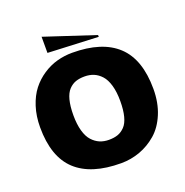

<svg xmlns="http://www.w3.org/2000/svg" viewBox="-144 -940 1045 1086"><g transform="rotate(-20 378.5 -397.0)"><path d="M526.9 -699.2 223.1 -712.9V-810.1L526.9 -710ZM402.8 16.1Q222.7 16.1 131.3 -68.6Q40 -153.3 40 -331.1Q40 -398.4 58.1 -454.6Q76.2 -510.7 106.4 -549.3Q136.7 -587.9 177.5 -614.7Q218.3 -641.6 262.7 -653.8Q307.1 -666 354 -666Q533.7 -666 625.2 -580.6Q716.8 -495.1 716.8 -316.9Q716.8 -233.9 689.5 -168.2Q662.1 -102.5 616.7 -63.2Q571.3 -23.9 516.6 -3.9Q461.9 16.1 402.8 16.1ZM382.8 -131.8Q414.1 -131.8 436.8 -139.9Q459.5 -147.9 478.5 -167.7Q497.6 -187.5 507.3 -224.9Q517.1 -262.2 517.1 -316.9Q517.1 -371.6 505.6 -411.4Q494.1 -451.2 473.9 -473.4Q453.6 -495.6 429 -505.9Q404.3 -516.1 374 -516.1Q343.3 -516.1 320.3 -508.1Q297.4 -500 278.6 -480.2Q259.8 -460.4 250 -423.1Q240.2 -385.7 240.2 -331.1Q240.2 -276.4 251.5 -236.6Q262.7 -196.8 283.2 -174.6Q303.7 -152.3 328.1 -142.1Q352.5 -131.8 382.8 -131.8Z"/></g></svg>

Font: Mayenne Sans Regular
Style: Regular
Weight: 600
Width: 6
Designer: Jérémy Landes — Studio Triple
Foundry: Jérémy Landes — Studio Triple
Version: Version 1.001;hotconv 1.0.109;makeotfexe 2.5.65596